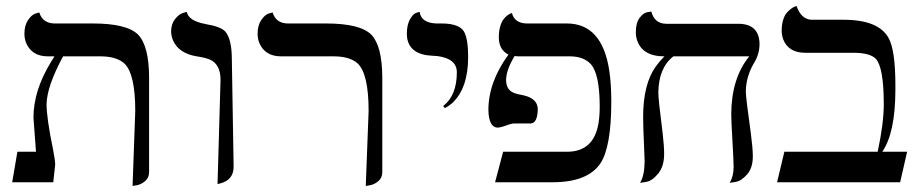

<svg xmlns="http://www.w3.org/2000/svg" viewBox="-20 -598 3018 630"><path d="M415 12.2 423.8 -233.9Q423.8 -355.5 388.2 -389.6Q362.8 -412.6 312 -413.1H187Q133.8 -314.9 132.8 -255.9Q132.8 -210.9 153.8 -108.9Q160.6 -74.2 161.1 -58.1L154.8 0H20L37.1 -100.1H98.1Q97.2 -117.2 93.3 -164.6Q89.8 -206.5 89.8 -211.9Q89.8 -301.3 147.5 -395Q152.8 -403.3 158.7 -413.1H137.2Q85.4 -413.1 66.4 -455.6Q60.1 -470.7 60.1 -486.8Q60.1 -514.6 72 -532.2Q84 -549.8 96.7 -553.7L108.9 -557.1Q119.6 -522 158.2 -521H284.2Q397 -521 433.6 -483.9Q468.8 -446.8 469.2 -344.2V-33.2Q469.2 -14.2 455.6 -3.2Q441.9 7.8 428.7 9.8Z M693.8 5.9 703.6 -335.9Q703.6 -387.7 668 -402.8Q652.3 -409.2 625.5 -413.1Q565.9 -422.9 547.4 -466.3Q542 -480 541.5 -494.1Q541.5 -519 554 -534.9Q566.4 -550.8 579.6 -555.2L592.8 -559.1Q598.6 -529.8 652.8 -519.5L654.8 -519Q704.6 -510.7 719.2 -494.6Q740.2 -470.2 740.7 -405.8L746.6 -50.8Q746.6 -6.8 700.7 4.4Q700.7 4.4 693.8 5.9Z M1180.2 12.2 1189.5 -233.9Q1189.5 -355.5 1153.8 -389.6Q1128.4 -412.6 1077.1 -413.1H902.3Q850.6 -413.1 831.5 -455.6Q825.2 -470.7 825.2 -486.8Q825.2 -514.6 837.2 -532.2Q849.1 -549.8 861.8 -553.7L874.5 -557.1Q885.3 -522 923.3 -521H1049.3Q1162.1 -521 1198.7 -483.9Q1233.9 -446.8 1234.4 -344.2V-33.2Q1234.4 -14.2 1220.9 -3.2Q1207.5 7.8 1193.8 9.8Z M1439.9 -243.2 1434.1 -250Q1479 -284.7 1479 -360.8Q1479 -405.8 1414.6 -414.1Q1407.2 -415 1399.9 -415Q1324.7 -418 1315.9 -473.6Q1314.9 -480.5 1314.9 -486.8Q1314.9 -516.6 1325.4 -534.9Q1335.9 -553.2 1346.7 -556.2L1356.9 -559.1Q1361.8 -523.4 1410.6 -521Q1417.5 -521 1428.2 -521Q1486.3 -521 1502.4 -494.6Q1516.1 -470.7 1516.1 -411.1Q1516.1 -308.1 1463.4 -259.3Q1451.7 -249.5 1439.9 -243.2Z M1947.8 -248Q1947.8 -354 1918.9 -387.2Q1895.5 -412.6 1851.6 -413.1H1685.5Q1676.3 -413.1 1668.5 -414.1Q1641.1 -368.7 1640.6 -335.9Q1640.6 -304.2 1664.6 -293.9Q1677.2 -288.6 1697.8 -285.2Q1743.7 -274.9 1744.6 -240.2Q1743.7 -194.3 1721.7 -192.9H1665.5Q1658.2 -192.9 1629.9 -182.6Q1619.6 -179.2 1611.8 -179.2Q1583.5 -181.6 1582.5 -237.8Q1583 -329.6 1648.4 -418.9Q1617.2 -434.1 1616.7 -475.1Q1616.7 -495.1 1621.1 -510.5Q1625.5 -525.9 1631.6 -533.9Q1637.7 -542 1644 -546.9Q1650.4 -551.8 1655.3 -553.7L1659.7 -555.2Q1668.5 -522 1707.5 -521H1839.8Q1956.5 -521 1979.5 -364.3Q1985.8 -320.8 1985.8 -265.1Q1985.8 -116.2 1950.2 -62Q1908.2 0 1793.5 0H1604.5L1630.9 -100.1H1840.8Q1928.2 -100.1 1943.8 -193.4Q1947.8 -217.8 1947.8 -248Z M2427.2 -298.8Q2427.2 -277.8 2443.8 -159.7Q2450.2 -111.3 2450.2 -85Q2450.2 -46.9 2431.2 -25.4Q2412.1 -3.9 2393.1 -1L2374 2Q2386.7 -17.6 2387.2 -48.8Q2387.2 -69.8 2383.3 -136Q2379.4 -202.1 2379.4 -223.1Q2379.9 -341.3 2438.5 -413.1H2189.5Q2141.1 -375.5 2140.1 -293.9Q2140.1 -272 2154.3 -161.1Q2159.2 -119.1 2159.2 -92.8Q2159.2 -51.8 2139.2 -27.8Q2119.1 -3.9 2099.6 -1L2080.1 2Q2094.7 -21.5 2095.2 -67.9Q2095.2 -80.6 2093.3 -118.7Q2090.3 -181.6 2090.3 -214.8Q2090.3 -321.8 2131.8 -379.9Q2144.5 -397.5 2160.2 -413.1Q2086.9 -413.1 2069.8 -467.8Q2065.9 -480.5 2066.4 -494.1Q2066.4 -522.9 2078.9 -539.6Q2091.3 -556.2 2104.5 -558.1L2117.2 -560.1Q2127.4 -521 2165 -520H2405.3Q2471.2 -518.1 2472.2 -454.1Q2472.2 -418.5 2451.7 -387.2Q2428.2 -345.2 2427.2 -298.8Z M2747.6 -533.2Q2863.3 -533.2 2896 -472.7Q2917.5 -433.6 2918 -322.3Q2918 -313.5 2918 -301.8Q2917.5 -161.6 2875 -100.1H2956.5L2933.6 0H2529.8L2553.7 -100.1H2859.9Q2879.9 -193.8 2879.9 -255.9Q2879.9 -376 2854 -404.8Q2834.5 -425.3 2776.9 -424.8H2622.6Q2566.9 -424.8 2549.8 -469.2Q2544.9 -482.9 2544.9 -497.1Q2544.9 -517.1 2549.8 -533Q2554.7 -548.8 2562.3 -556.9Q2569.8 -564.9 2576.9 -570.1Q2584 -575.2 2588.9 -576.7L2593.8 -578.1Q2607.9 -536.6 2640.6 -533.2Z"/></svg>

Font: Linux Biolinum Capitals O
Style: Small Caps
Weight: 400
Designer: Philipp H. Poll
Foundry: Philipp H. Poll
Version: Version 1.0.4